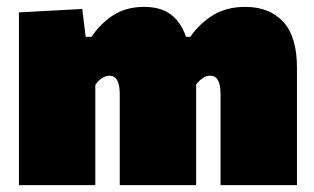

<svg xmlns="http://www.w3.org/2000/svg" viewBox="-20 -538 913 558"><path d="M35 0V-502L219 -512L229 -431H246Q273 -471 310.2 -494.5Q347.5 -518 399 -518Q447.5 -518 477 -495.5Q506.5 -473 520.5 -431H533Q561 -471 600 -494.5Q639 -518 693 -518Q763 -518 803 -474.8Q843 -431.5 843 -342V0H621V-265Q621 -318 591 -318Q579 -318 568.2 -310.2Q557.5 -302.5 550 -292.5V0H328V-265Q328 -318 298 -318Q286 -318 275.2 -310.2Q264.5 -302.5 257 -291V0Z"/></svg>

Font: Commissioner Black
Style: Regular
Weight: 900
Designer: Kostas Bartsokas
Foundry: Kostas Bartsokas
Version: Version 1.000; ttfautohint (v1.8.3)